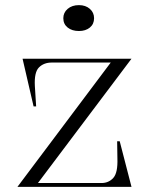

<svg xmlns="http://www.w3.org/2000/svg" viewBox="-20 -729 584 749"><path d="M48 0 412 -485H182Q151 -485 132 -466Q113 -447 116 -393L121 -314H111L68 -500H493L128 -15H376Q404 -15 422 -35Q440 -55 438 -111L437 -178H447L493 0ZM288 -709Q314 -709 330.5 -694.5Q347 -680 347 -658Q347 -635 330.5 -621.5Q314 -608 288 -608Q261 -608 244 -621.5Q227 -635 227 -658Q227 -680 244 -694.5Q261 -709 288 -709Z"/></svg>

Font: Kalnia Light
Style: Regular
Weight: 300
Designer: Frida Medrano
Foundry: Frida Medrano
Version: Version 1.105